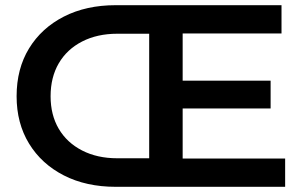

<svg xmlns="http://www.w3.org/2000/svg" viewBox="-20 -720 1171 740"><path d="M426 0Q312 0 226 -44Q140 -88 92 -166.5Q44 -245 44 -349Q44 -455 92 -533.5Q140 -612 226 -656Q312 -700 426 -700H1065V-591H684V-409H1023V-302H684V-109H1079V0ZM555 -590H432Q355 -590 296.5 -560Q238 -530 206.5 -476Q175 -422 175 -349Q175 -277 206.5 -223.5Q238 -170 296.5 -140Q355 -110 432 -110H555Z"/></svg>

Font: Montserrat Thin SemiBold
Style: Regular
Weight: 600
Version: Version 9.000